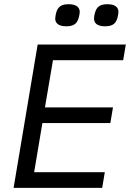

<svg xmlns="http://www.w3.org/2000/svg" viewBox="-20 -915 640 935"><path d="M477.6 0 490.4 -76.3H146.3L186.4 -315.7H517.4L530.2 -392H198.9L237.9 -621.8H579.9L592.7 -698.2H163.4L46.2 0ZM248.9 -824.2C248.9 -804.3 262.8 -786.9 302.6 -786.9C344.1 -786.9 356.9 -804.3 364 -831C366.1 -839.5 368.3 -850.1 368.3 -856.9C368.3 -877.1 354.4 -894.5 314.3 -894.5C272.7 -894.5 259.9 -877.1 252.8 -850.1C251.1 -842 248.9 -831.3 248.9 -824.2ZM437.9 -824.2C437.9 -804.3 451 -786.9 491.5 -786.9C533 -786.9 545.8 -804.3 552.6 -831C554.7 -839.5 556.8 -850.1 556.8 -856.9C556.8 -877.1 543.3 -894.5 502.8 -894.5C461.6 -894.5 448.9 -877.1 441.8 -850.1C439.3 -842 437.9 -831.3 437.9 -824.2Z"/></svg>

Font: Margiela Mono Italic Text It
Style: Regular
Weight: 400
Designer: Mike Abbink, Paul van der Laan, Pieter van Rosmalen
Foundry: Bold Monday
Version: Version 2.003 2021